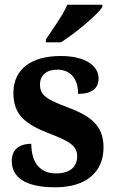

<svg xmlns="http://www.w3.org/2000/svg" viewBox="-20 -786 489 816"><path d="M175 -619V-606H239C299 -644 392 -721 415 -756V-766H266C247 -721 203 -660 175 -619ZM215 10C347 10 420 -55 420 -160C420 -255 362 -295 262 -332C177 -364 150 -382 150 -427C150 -466 177 -490 224 -490C277 -490 312 -454 312 -387C371 -387 399 -411 399 -453C399 -501 351 -548 238 -548C118 -548 37 -496 37 -391C37 -296 89 -257 196 -216C277 -185 308 -165 308 -122C308 -80 281 -49 218 -49C151 -49 113 -94 113 -175C70 -175 30 -157 30 -102C30 -35 83 10 215 10Z"/></svg>

Font: Noto Serif Myanmar SemiCondensed
Style: Bold
Weight: 700
Width: 4
Designer: Ben Mitchell and the Monotype Design Team
Foundry: Monotype Imaging Inc.
Version: Version 2.106